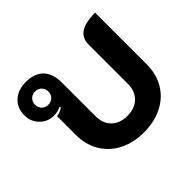

<svg xmlns="http://www.w3.org/2000/svg" viewBox="-140 -777 969 969"><g transform="rotate(-45 344.5 -292.0)"><path d="M134 -225V-359Q146 -360 158.5 -365.5Q171 -371 179 -378L175 -384Q154 -372 124 -372Q81 -372 50.5 -403Q20 -434 20 -478Q20 -530 54 -561.5Q88 -593 144 -593Q206 -593 238.5 -559.5Q271 -526 271 -462V-222Q271 -170 302 -139.5Q333 -109 386 -109Q439 -109 470.5 -139.5Q502 -170 502 -222V-502Q502 -548 535.5 -570.5Q569 -593 639 -593V-225Q639 -155 607.5 -102Q576 -49 518.5 -20Q461 9 386 9Q311 9 254 -20.5Q197 -50 165.5 -103Q134 -156 134 -225ZM191 -478Q191 -499 177.5 -512.5Q164 -526 144 -526Q123 -526 109.5 -512.5Q96 -499 96 -478Q96 -458 109.5 -444.5Q123 -431 144 -431Q164 -431 177.5 -444.5Q191 -458 191 -478Z"/></g></svg>

Font: K2D ExtraBold
Style: Regular
Weight: 800
Designer: Katatrad Aksorn Co.,Ltd.
Foundry: Cadson Demak Co.,Ltd.
Version: Version 1.000; ttfautohint (v1.6)